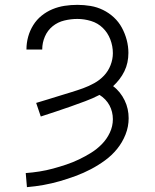

<svg xmlns="http://www.w3.org/2000/svg" viewBox="-20 -548 640 791"><path d="M91 223 86 165Q114 163 142.5 158.5Q171 154 198.5 146.5Q226 139 253 130Q280 121 306 108.5Q332 96 356 81Q380 66 400 45.5Q420 25 432.5 -1.5Q445 -28 445 -57Q445 -72 441.5 -86.5Q438 -101 431 -114Q424 -127 413.5 -138Q403 -149 390 -157Q361 -142 331 -131Q301 -120 270.5 -109Q240 -98 209 -88Q178 -78 148 -68L129 -124Q153 -131 177 -138.5Q201 -146 225.5 -153.5Q250 -161 274.5 -168.5Q299 -176 322.5 -184.5Q346 -193 368.5 -205.5Q391 -218 408.5 -236.5Q426 -255 435.5 -279.5Q445 -304 445 -329Q445 -358 434.5 -385.5Q424 -413 403.5 -433Q383 -453 355 -461.5Q327 -470 299 -470Q272 -470 245 -463.5Q218 -457 197 -440Q176 -423 165 -397.5Q154 -372 154 -345Q154 -345 154 -344.5Q154 -344 154 -344H89Q89 -344 89 -344.5Q89 -345 89 -345Q89 -371 96 -396.5Q103 -422 117 -444.5Q131 -467 151.5 -483.5Q172 -500 196 -510Q220 -520 246 -524Q272 -528 299 -528Q326 -528 353 -523.5Q380 -519 404.5 -507Q429 -495 449 -476.5Q469 -458 482 -434Q495 -410 502 -383.5Q509 -357 509 -330Q509 -310 505 -291Q501 -272 492.5 -254.5Q484 -237 472 -221.5Q460 -206 446 -193Q461 -182 473 -167Q485 -152 493.5 -134.5Q502 -117 506 -98.5Q510 -80 510 -61Q510 -26 497 6.5Q484 39 462.5 65.5Q441 92 413 112.5Q385 133 354.5 149Q324 165 291.5 177Q259 189 226 198.5Q193 208 159.5 214Q126 220 91 223Z"/></svg>

Font: Iosevka SS04 Light Extended
Style: Regular
Weight: 300
Width: 7
Monospace: yes
Designer: Belleve Invis
Foundry: Belleve Invis
Version: Version 19.0.0; ttfautohint (v1.8.4)